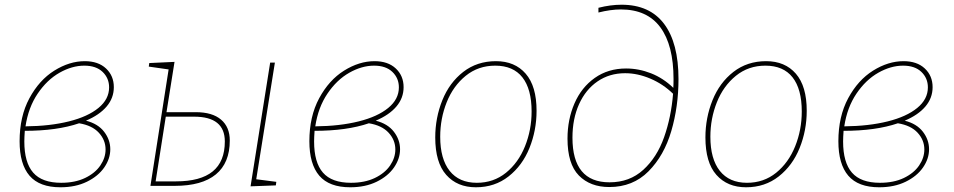

<svg xmlns="http://www.w3.org/2000/svg" viewBox="-20 -787 4041 813"><path d="M447 -155Q447 -115 421.5 -78Q396 -41 348 -17.5Q300 6 236 6Q147 6 105 -43Q63 -92 63 -189Q63 -294 104.5 -371Q146 -448 210 -488Q274 -528 339 -528Q396 -528 429 -497Q462 -466 462 -418Q462 -372 431.5 -336Q401 -300 344 -276Q395 -263 421 -229Q447 -195 447 -155ZM88 -252Q192 -253 272 -273Q352 -293 397 -330Q442 -367 442 -417Q442 -456 414.5 -482.5Q387 -509 337 -509Q285 -509 232 -479Q179 -449 139.5 -390.5Q100 -332 88 -252ZM427 -154Q427 -194 398.5 -225Q370 -256 315 -265Q221 -233 85 -233Q83 -205 83 -188Q83 -99 120.5 -56Q158 -13 239 -13Q298 -13 340.5 -33.5Q383 -54 405 -86.5Q427 -119 427 -154Z M809 -312Q879 -312 916 -280.5Q953 -249 953 -192Q953 -97 894 -48.5Q835 0 720 0H617L694 -493L610 -505L612 -520L719 -525L685 -312ZM1144 -522 1065 -28 1150 -17 1148 -2 1041 2 1124 -522ZM725 -19Q829 -19 880.5 -61Q932 -103 932 -188Q932 -293 802 -293H682L639 -19Z M1674 -155Q1674 -115 1648.5 -78Q1623 -41 1575 -17.5Q1527 6 1463 6Q1374 6 1332 -43Q1290 -92 1290 -189Q1290 -294 1331.5 -371Q1373 -448 1437 -488Q1501 -528 1566 -528Q1623 -528 1656 -497Q1689 -466 1689 -418Q1689 -372 1658.5 -336Q1628 -300 1571 -276Q1622 -263 1648 -229Q1674 -195 1674 -155ZM1315 -252Q1419 -253 1499 -273Q1579 -293 1624 -330Q1669 -367 1669 -417Q1669 -456 1641.5 -482.5Q1614 -509 1564 -509Q1512 -509 1459 -479Q1406 -449 1366.5 -390.5Q1327 -332 1315 -252ZM1654 -154Q1654 -194 1625.5 -225Q1597 -256 1542 -265Q1448 -233 1312 -233Q1310 -205 1310 -188Q1310 -99 1347.5 -56Q1385 -13 1466 -13Q1525 -13 1567.5 -33.5Q1610 -54 1632 -86.5Q1654 -119 1654 -154Z M2252 -318Q2252 -235 2222 -160.5Q2192 -86 2133.5 -40Q2075 6 1995 6Q1916 6 1869.5 -46.5Q1823 -99 1823 -205Q1823 -288 1853 -362.5Q1883 -437 1941.5 -482.5Q2000 -528 2080 -528Q2160 -528 2206 -475Q2252 -422 2252 -318ZM1844 -208Q1844 -114 1884 -63.5Q1924 -13 1999 -13Q2070 -13 2122.5 -55.5Q2175 -98 2203 -167.5Q2231 -237 2231 -315Q2231 -410 2192 -459.5Q2153 -509 2077 -509Q2005 -509 1952 -466Q1899 -423 1871.5 -354Q1844 -285 1844 -208Z M2853 -452Q2853 -336 2822.5 -232Q2792 -128 2726 -61.5Q2660 5 2560 5Q2479 5 2431 -44Q2383 -93 2383 -200Q2383 -281 2412.5 -349Q2442 -417 2498.5 -457Q2555 -497 2631 -497Q2685 -497 2737 -476.5Q2789 -456 2831 -415Q2832 -427 2832 -452Q2832 -596 2776 -671.5Q2720 -747 2609 -747Q2566 -747 2514 -734V-754Q2565 -767 2612 -767Q2731 -767 2792 -686Q2853 -605 2853 -452ZM2830 -390Q2788 -431 2734 -454Q2680 -477 2627 -477Q2561 -477 2510.5 -442.5Q2460 -408 2432 -346Q2404 -284 2404 -204Q2404 -15 2561 -15Q2646 -15 2704 -68Q2762 -121 2792 -206Q2822 -291 2830 -390Z M3396 -318Q3396 -235 3366 -160.5Q3336 -86 3277.5 -40Q3219 6 3139 6Q3060 6 3013.5 -46.5Q2967 -99 2967 -205Q2967 -288 2997 -362.5Q3027 -437 3085.5 -482.5Q3144 -528 3224 -528Q3304 -528 3350 -475Q3396 -422 3396 -318ZM2988 -208Q2988 -114 3028 -63.5Q3068 -13 3143 -13Q3214 -13 3266.5 -55.5Q3319 -98 3347 -167.5Q3375 -237 3375 -315Q3375 -410 3336 -459.5Q3297 -509 3221 -509Q3149 -509 3096 -466Q3043 -423 3015.5 -354Q2988 -285 2988 -208Z M3914 -155Q3914 -115 3888.5 -78Q3863 -41 3815 -17.5Q3767 6 3703 6Q3614 6 3572 -43Q3530 -92 3530 -189Q3530 -294 3571.5 -371Q3613 -448 3677 -488Q3741 -528 3806 -528Q3863 -528 3896 -497Q3929 -466 3929 -418Q3929 -372 3898.5 -336Q3868 -300 3811 -276Q3862 -263 3888 -229Q3914 -195 3914 -155ZM3555 -252Q3659 -253 3739 -273Q3819 -293 3864 -330Q3909 -367 3909 -417Q3909 -456 3881.5 -482.5Q3854 -509 3804 -509Q3752 -509 3699 -479Q3646 -449 3606.5 -390.5Q3567 -332 3555 -252ZM3894 -154Q3894 -194 3865.5 -225Q3837 -256 3782 -265Q3688 -233 3552 -233Q3550 -205 3550 -188Q3550 -99 3587.5 -56Q3625 -13 3706 -13Q3765 -13 3807.5 -33.5Q3850 -54 3872 -86.5Q3894 -119 3894 -154Z"/></svg>

Font: Bitter Pro Thin
Style: Italic
Weight: 250
Italic angle: -9°
Designer: Sol Matas, and Bitter project Authors
Foundry: Sol Matas
Version: Version 1.010